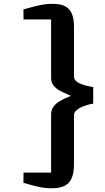

<svg xmlns="http://www.w3.org/2000/svg" viewBox="-20 -888 556 1020"><path d="M105 28.8C105 46.9 104.5 64.9 104.5 83C146.5 94.7 197.8 112.3 251 112.3C326.2 112.3 373 88.9 373 -15.6V-277.3C373 -306.2 425.3 -329.6 475.1 -337.4V-425.3C423.3 -434.1 373 -448.7 373 -481V-745.6C373 -841.8 331.5 -867.7 256.3 -867.7C203.1 -867.7 146.5 -849.1 104.5 -837.9C104.5 -819.8 105 -802.2 105 -784.7H251.5V-474.1C251.5 -449.2 262.2 -432.6 279.3 -418.9C298.3 -402.8 326.7 -392.6 356.9 -378.9C325.2 -365.7 295.9 -353 276.4 -335C261.2 -321.3 251.5 -303.7 251.5 -280.8V28.8H105Z"/></svg>

Font: Merriweather
Style: Bold
Weight: 700
Designer: Eben Sorkin ( eben@eyebytes.com )
Foundry: Sorkin Type Co.
Version: Version 1.003